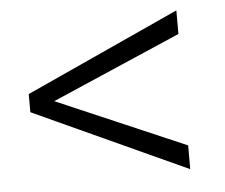

<svg xmlns="http://www.w3.org/2000/svg" viewBox="-39 -572 589 503"><g transform="rotate(-5 255.5 -320.5)"><path d="M441.9 -467.3 102.5 -320.3 441.9 -174.3V-111.8L37.6 -296.9V-344.7L441.9 -529.3Z"/></g></svg>

Font: Vazirmatn RD FD ExtraLight
Style: Regular
Weight: 200
Designer: Saber Rastikerdar
Foundry: Saber Rastikerdar
Version: Version 33.003